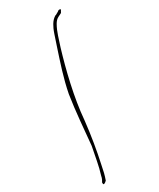

<svg xmlns="http://www.w3.org/2000/svg" viewBox="-111 -761 737 892"><g transform="rotate(15 258.0 -315.0)"><path d="M54 -607C57 -595 62 -581 71 -563L101 -503C131 -444 164 -376 208 -311C259 -241 322 -168 373 -106C402 -62 431 -23 451 16C456 23 458 28 460 33C463 46 464 47 467 49C475 58 478 44 478 33C466 8 458 -5 437 -36C403 -89 360 -150 311 -211C234 -302 165 -417 115 -510C98 -545 79 -575 69 -612C66 -624 65 -635 69 -646L75 -664C76 -666 75 -666 74 -670C71 -682 71 -685 63 -678C60 -673 60 -673 60 -668L55 -650H54C50 -637 50 -623 54 -607ZM69 -612Z"/></g></svg>

Font: Stray Cat
Style: ExLtExt
Weight: 200
Version: Version 1.0